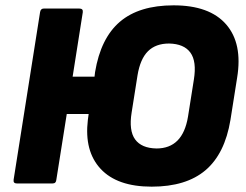

<svg xmlns="http://www.w3.org/2000/svg" viewBox="-20 -687 921 719"><path d="M630 -667Q765 -667 827 -595.5Q889 -524 868 -396L843 -238Q822 -111 749.5 -49.5Q677 12 548 12Q419 12 357 -54.5Q295 -121 309 -238L312 -260H230L191 -14Q190 0 177 0H43Q29 0 31 -14L130 -641Q132 -655 144 -655H277Q292 -655 290 -641L252 -400H334L336 -417Q357 -544 429 -605.5Q501 -667 630 -667ZM706 -389Q717 -457 693 -490Q669 -523 613 -524Q563 -524 534 -495Q505 -466 495 -405L473 -266Q462 -198 486 -165Q510 -132 566 -131Q615 -131 644.5 -160.5Q674 -190 684 -250Z"/></svg>

Font: Sofia Sans Black
Style: Italic
Weight: 900
Italic angle: -9°
Version: Version 4.100-B